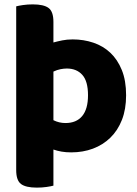

<svg xmlns="http://www.w3.org/2000/svg" viewBox="-20 -681 627 877"><path d="M305 15Q281 15 261 11.5Q241 8 224 2V167Q213 170 192.5 173Q172 176 148 176Q98 176 76 159.5Q54 143 54 96V-652Q65 -655 85.5 -658Q106 -661 130 -661Q180 -661 202 -644.5Q224 -628 224 -581V-487Q242 -492 264 -496.5Q286 -501 312 -501Q362 -501 406.5 -486Q451 -471 484 -440Q517 -409 536.5 -361Q556 -313 556 -246Q556 -182 537 -133.5Q518 -85 484 -52Q450 -19 404.5 -2Q359 15 305 15ZM279 -119Q329 -119 355.5 -151Q382 -183 382 -246Q382 -310 356 -339Q330 -368 285 -368Q272 -368 256.5 -365Q241 -362 224 -354V-132Q250 -119 279 -119Z"/></svg>

Font: Baloo Thambi 2 ExtraBold
Style: Regular
Weight: 800
Designer: Aadarsh Rajan and Ek Type
Foundry: Ek Type
Version: Version 1.640;hotconv 1.0.111;makeotfexe 2.5.65597; ttfautoh